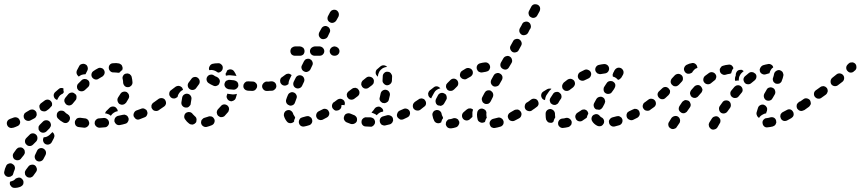

<svg xmlns="http://www.w3.org/2000/svg" viewBox="-39 -586 4137 923"><path d="M37 272Q40 271 43 270Q51 266 60 269Q68 273 72 281Q74 285 74 290Q74 294 73 299Q71 303 68 306Q65 309 61 311Q45 318 29 317Q25 317 21 315Q17 313 14 309Q11 306 9 302Q8 298 8 293Q8 291 9 290Q9 288 10 287Q19 285 27 281Q33 277 37 272ZM81 239Q80 243 81 248Q81 252 83 256Q86 260 89 263Q93 266 97 267Q101 268 106 268Q110 267 114 265Q118 263 121 259Q128 250 134 241Q140 233 138 224Q136 215 129 209Q121 204 112 206Q103 207 97 215Q91 224 85 231Q83 235 81 239ZM33 222Q33 217 31 213Q30 209 26 206Q23 203 19 201Q11 197 2 201Q-7 204 -10 213Q-16 225 -18 237Q-21 246 -16 254Q-11 262 -2 264Q2 265 7 264Q11 264 15 261Q19 259 22 256Q24 252 25 248Q27 240 31 231Q33 226 33 222ZM129 175Q132 184 140 188Q148 192 157 189Q166 186 170 178L180 159Q184 150 181 141Q178 133 169 128Q161 124 152 127Q143 130 139 139L130 158Q126 166 129 175ZM80 151Q81 147 80 142Q80 138 78 134Q75 130 72 127Q68 124 64 123Q60 122 55 123Q51 123 47 125Q43 128 40 131Q33 140 27 149Q21 157 23 166Q24 175 32 181Q36 183 40 184Q44 185 49 184Q53 184 57 181Q61 179 63 175Q69 167 76 159Q78 155 80 151ZM141 78Q141 68 135 62Q128 55 119 55Q109 55 103 62L88 77Q81 84 81 93Q81 103 88 109Q94 116 104 116Q113 116 120 109L135 94Q141 87 141 78ZM169 94Q172 103 180 107Q189 111 197 108Q206 105 210 97L220 78Q224 70 222 62Q220 54 213 49L200 62Q193 68 186 71Q179 74 171 74L170 77Q166 85 169 94ZM204 23Q206 19 206 15Q206 10 204 6Q203 2 200 -1Q193 -8 184 -8Q174 -8 168 -2L152 14Q149 17 147 21Q146 25 146 29Q146 34 147 38Q149 42 152 45Q159 52 168 52Q177 52 184 46L199 31Q202 27 204 23ZM43 21Q52 18 56 10Q60 1 56 -7Q53 -16 45 -20Q36 -24 27 -21Q20 -18 11 -15Q9 -15 9 -14Q0 -11 -4 -3Q-8 5 -5 14Q-2 23 6 27Q14 31 23 28Q24 28 25 28Q35 25 43 21ZM473 24Q477 22 480 18Q483 15 484 11Q486 6 485 2Q484 -7 477 -13Q470 -19 461 -19Q449 -18 438 -17Q433 -17 429 -15Q425 -13 422 -10Q419 -6 417 -2Q416 2 416 7Q417 16 424 22Q431 28 440 28Q452 27 465 26Q469 26 473 24ZM382 22Q389 16 390 7Q390 2 388 -2Q387 -6 384 -10Q381 -13 377 -15Q373 -17 369 -17Q357 -18 346 -20Q342 -20 337 -19Q333 -18 329 -15Q326 -12 324 -8Q321 -5 321 0Q320 9 325 17Q331 24 340 25Q352 27 366 28Q375 28 382 22ZM576 -1Q581 -9 579 -18Q577 -22 575 -26Q572 -30 568 -32Q564 -34 560 -35Q555 -35 551 -34Q539 -31 528 -29Q524 -28 520 -25Q517 -22 514 -19Q512 -15 511 -10Q511 -6 511 -2Q514 7 521 12Q529 17 538 15Q550 13 563 9Q572 7 576 -1ZM281 5Q290 2 294 -6Q297 -10 297 -14Q298 -19 297 -23Q295 -27 293 -31Q290 -34 286 -37Q278 -41 273 -47Q267 -54 257 -54Q248 -55 241 -49Q234 -43 234 -33Q233 -24 239 -17Q249 -6 264 2Q272 7 281 5ZM133 -23Q135 -26 137 -31Q138 -35 137 -40Q137 -44 135 -48Q130 -56 121 -59Q112 -61 104 -57Q95 -52 87 -47Q83 -45 80 -42Q77 -38 76 -34Q74 -30 75 -25Q75 -21 77 -17Q81 -9 90 -6Q99 -3 107 -7Q117 -12 126 -17Q130 -19 133 -23ZM668 -34Q672 -42 668 -51Q667 -55 664 -58Q660 -61 656 -63Q652 -65 648 -65Q643 -65 639 -63Q629 -59 617 -55Q609 -52 605 -43Q601 -35 604 -26Q606 -22 609 -19Q612 -15 616 -13Q620 -11 624 -11Q629 -11 633 -13Q645 -17 656 -22Q665 -25 668 -34ZM476 -39Q471 -41 466 -41Q467 -45 469 -48Q471 -52 474 -54Q481 -60 488 -68Q495 -74 504 -74Q514 -74 520 -67Q523 -64 525 -60Q527 -56 527 -51Q525 -51 524 -51Q515 -49 508 -44Q500 -39 495 -31Q495 -30 494 -29Q493 -30 492 -31Q485 -37 476 -39ZM199 -65 210 -77Q211 -78 211 -79Q211 -80 211 -81Q212 -86 211 -90Q210 -94 207 -98Q202 -105 193 -107Q183 -108 176 -103L172 -100Q166 -96 160 -91Q156 -89 154 -85Q151 -81 150 -77Q150 -72 151 -68Q152 -64 154 -60Q159 -52 169 -51Q178 -49 185 -54Q191 -58 196 -62Q198 -64 199 -65ZM737 -73Q739 -82 733 -90Q731 -94 727 -96Q723 -98 719 -99Q714 -100 710 -99Q706 -98 702 -95Q701 -94 699 -93Q695 -91 693 -87Q690 -83 689 -79Q689 -75 689 -70Q690 -66 693 -62Q698 -54 707 -53Q716 -51 724 -56Q726 -57 728 -59Q736 -64 737 -73ZM328 -111Q329 -116 329 -120Q329 -125 327 -129Q325 -133 321 -135Q314 -142 305 -141Q295 -140 289 -133L275 -116Q273 -113 271 -109Q270 -105 270 -100Q271 -96 273 -92Q275 -88 278 -85Q285 -79 294 -79Q304 -80 310 -87L324 -104Q327 -107 328 -111ZM526 -101Q528 -92 535 -86Q539 -84 543 -83Q548 -82 552 -83Q557 -84 560 -86Q564 -89 567 -92Q573 -102 579 -112Q581 -116 582 -120Q582 -125 581 -129Q580 -133 577 -137Q575 -140 571 -143Q563 -147 554 -145Q545 -143 540 -135Q535 -126 529 -118Q524 -110 526 -101ZM240 -114 236 -106Q233 -106 230 -108Q227 -110 225 -112Q219 -119 219 -129Q220 -138 227 -144Q234 -151 242 -157Q247 -162 253 -163Q260 -164 266 -161Q266 -161 266 -160Q265 -151 268 -143L263 -136Q256 -133 250 -128Q244 -122 240 -114ZM391 -183Q392 -192 386 -199Q383 -202 379 -204Q375 -206 370 -206Q366 -207 361 -205Q357 -204 354 -201Q346 -193 338 -185Q334 -182 333 -178Q331 -174 331 -169Q331 -165 332 -161Q334 -157 337 -153Q344 -147 353 -147Q362 -147 369 -153Q377 -160 384 -167Q391 -173 391 -183ZM561 -172Q568 -166 577 -167Q581 -167 585 -169Q589 -171 592 -174Q595 -178 597 -182Q598 -186 598 -190Q597 -204 594 -216Q593 -221 590 -224Q587 -228 584 -230Q580 -232 575 -233Q571 -233 566 -232Q557 -230 553 -222Q548 -214 551 -205Q553 -197 553 -188Q554 -179 561 -172ZM459 -224Q462 -227 463 -231Q465 -236 464 -240Q464 -245 461 -249Q457 -257 448 -259Q439 -262 431 -257Q421 -252 411 -245Q403 -240 401 -231Q399 -222 404 -214Q410 -206 419 -204Q428 -202 436 -208Q444 -213 453 -218Q457 -220 459 -224ZM329 -240Q329 -244 331 -248L341 -267Q345 -276 354 -278Q363 -281 371 -277Q380 -273 382 -264Q385 -255 381 -247L372 -229Q372 -229 371 -229Q362 -229 353 -226Q346 -223 340 -218Q336 -220 334 -224Q331 -227 330 -231Q328 -235 329 -240ZM508 -238Q499 -237 492 -243Q485 -249 484 -258Q483 -268 489 -275Q495 -282 505 -282Q520 -284 533 -281Q537 -280 541 -277Q545 -275 547 -271Q549 -267 550 -263Q551 -258 550 -254Q550 -252 549 -251Q548 -250 548 -248Q547 -247 545 -247Q540 -243 537 -238Q533 -237 530 -236Q526 -236 523 -237Q517 -238 508 -238Z M991 4Q995 -5 991 -14Q989 -18 986 -21Q983 -24 978 -26Q974 -27 970 -27Q965 -27 961 -25Q953 -22 945 -20Q940 -19 937 -16Q933 -13 931 -10Q928 -6 928 -1Q927 3 928 7Q930 16 938 21Q946 26 955 24Q967 21 979 16Q988 12 991 4ZM895 10Q891 12 887 13Q883 13 878 12Q874 11 870 8Q859 0 851 -12Q845 -20 847 -29Q848 -38 856 -44Q860 -46 864 -47Q868 -48 873 -47Q877 -47 881 -44Q885 -42 887 -38Q892 -32 897 -28Q902 -24 904 -20Q906 -15 906 -10Q906 -7 905 -4Q905 -3 905 -2Q904 0 904 1Q903 3 902 4Q899 7 895 10ZM1061 -56Q1063 -60 1062 -64Q1062 -69 1059 -73Q1057 -77 1054 -79Q1046 -85 1037 -84Q1028 -83 1022 -75Q1016 -68 1009 -61Q1003 -54 1003 -44Q1004 -35 1010 -29Q1014 -26 1018 -24Q1022 -22 1026 -23Q1031 -23 1035 -25Q1039 -26 1042 -30Q1050 -38 1058 -48Q1060 -51 1061 -56ZM759 -88Q760 -97 755 -105Q753 -109 749 -111Q745 -114 741 -114Q736 -115 732 -114Q727 -113 724 -111L702 -95Q698 -93 696 -89Q694 -85 693 -81Q692 -76 693 -72Q694 -68 697 -64Q702 -56 711 -55Q720 -53 728 -59L750 -74Q757 -79 759 -88ZM838 -77Q832 -84 833 -94Q835 -106 837 -118Q839 -127 847 -132Q855 -137 864 -135Q873 -133 878 -125Q883 -117 881 -108Q879 -98 878 -89Q878 -84 876 -81Q873 -77 870 -74Q868 -72 866 -71Q863 -70 861 -69Q860 -69 860 -69Q858 -69 856 -69Q855 -69 853 -69Q844 -70 838 -77ZM1090 -107Q1087 -104 1083 -102Q1078 -100 1074 -99Q1070 -99 1065 -101Q1057 -104 1053 -112Q1048 -121 1052 -129Q1053 -133 1054 -136Q1055 -135 1057 -135Q1068 -134 1080 -132Q1088 -132 1097 -134Q1098 -135 1100 -135Q1098 -125 1094 -114Q1093 -110 1090 -107ZM822 -138Q827 -146 835 -151Q838 -152 841 -154Q840 -156 839 -159Q838 -161 837 -164Q831 -171 822 -173Q813 -174 805 -169L784 -153Q776 -148 775 -139Q773 -129 779 -122Q781 -118 785 -116Q789 -113 793 -113Q798 -112 802 -113Q806 -114 810 -117L815 -120Q815 -121 815 -123Q817 -131 822 -138ZM1255 -150Q1259 -152 1262 -155Q1265 -158 1267 -162Q1268 -166 1268 -171Q1269 -180 1262 -187Q1255 -193 1246 -194H1244Q1239 -194 1235 -192Q1231 -190 1228 -187Q1225 -184 1223 -180Q1221 -176 1221 -171Q1221 -167 1223 -162Q1225 -158 1228 -155Q1231 -152 1235 -150Q1239 -149 1244 -149H1246Q1250 -148 1255 -150ZM1183 -151Q1187 -152 1190 -156Q1193 -159 1195 -163Q1197 -167 1197 -171Q1198 -181 1191 -187Q1185 -194 1176 -194L1154 -195Q1149 -195 1145 -194Q1141 -192 1138 -189Q1135 -186 1133 -182Q1131 -178 1131 -173Q1130 -164 1137 -157Q1143 -151 1152 -150L1174 -149Q1179 -149 1183 -151ZM864 -171Q866 -162 874 -157Q882 -152 891 -154Q900 -156 905 -164Q910 -172 916 -179Q922 -186 921 -196Q920 -205 913 -211Q906 -217 897 -216Q887 -215 882 -208Q874 -198 867 -188Q862 -180 864 -171ZM1098 -160Q1106 -166 1107 -175Q1107 -179 1106 -184Q1104 -188 1102 -192Q1099 -195 1095 -197Q1091 -199 1086 -200Q1076 -201 1066 -202Q1061 -203 1057 -201Q1053 -200 1049 -198Q1045 -195 1043 -191Q1041 -187 1040 -183Q1039 -173 1045 -166Q1051 -159 1060 -157Q1070 -156 1082 -155Q1091 -154 1098 -160ZM996 -172Q1000 -172 1004 -174Q1009 -176 1012 -179Q1015 -183 1016 -187Q1020 -195 1016 -204Q1012 -212 1004 -216Q995 -219 990 -223Q982 -229 973 -227Q964 -226 958 -218Q953 -211 954 -202Q956 -192 963 -187Q973 -180 987 -174Q991 -172 996 -172ZM1052 -245Q1052 -245 1052 -246Q1053 -247 1054 -248Q1055 -248 1056 -249Q1064 -254 1073 -252Q1082 -250 1087 -242Q1094 -232 1098 -220Q1094 -222 1089 -222Q1078 -223 1069 -224Q1060 -225 1052 -223Q1049 -223 1047 -222Q1046 -225 1046 -228Q1045 -230 1046 -233Q1050 -238 1052 -245ZM969 -268Q973 -276 982 -279Q994 -282 1009 -282Q1018 -283 1025 -276Q1032 -270 1032 -261Q1032 -251 1026 -245Q1020 -238 1010 -237Q1005 -239 1003 -241Q996 -246 988 -248Q979 -251 970 -249Q968 -249 967 -249Q967 -249 967 -250Q967 -250 966 -251Q964 -260 969 -268Z M1460 5Q1464 -3 1461 -12Q1460 -16 1457 -20Q1454 -23 1450 -25Q1447 -27 1442 -28Q1438 -28 1433 -27Q1424 -24 1415 -22Q1411 -21 1407 -19Q1403 -16 1401 -12Q1399 -9 1398 -4Q1397 0 1398 5Q1400 14 1407 19Q1415 24 1424 22Q1435 20 1447 16Q1455 14 1460 5ZM1364 5Q1360 7 1355 6Q1351 6 1347 4Q1343 2 1340 -2Q1330 -14 1326 -29Q1325 -33 1326 -37Q1326 -42 1329 -46Q1331 -50 1334 -52Q1338 -55 1342 -56Q1351 -59 1359 -54Q1367 -49 1370 -40Q1371 -35 1375 -30Q1377 -28 1378 -25Q1379 -23 1380 -20Q1377 -14 1375 -8Q1375 -5 1375 -2Q1374 -1 1373 0Q1372 1 1372 1Q1368 4 1364 5ZM1543 -34Q1546 -43 1541 -51Q1537 -60 1528 -62Q1519 -65 1511 -60Q1502 -56 1493 -51Q1485 -47 1482 -38Q1479 -29 1483 -21Q1485 -17 1488 -14Q1492 -11 1496 -10Q1500 -8 1505 -9Q1509 -9 1513 -11Q1523 -16 1532 -21Q1540 -25 1543 -34ZM1602 -73Q1604 -82 1598 -90Q1596 -94 1592 -96Q1588 -98 1584 -99Q1579 -100 1575 -99Q1571 -98 1567 -95H1566Q1559 -90 1557 -80Q1556 -71 1561 -64Q1564 -60 1567 -58Q1571 -55 1576 -54Q1580 -54 1584 -55Q1589 -56 1592 -58L1593 -59Q1601 -64 1602 -73ZM1338 -91Q1334 -100 1337 -108Q1340 -118 1345 -129Q1348 -137 1357 -141Q1365 -145 1374 -141Q1382 -138 1386 -129Q1390 -121 1386 -112Q1382 -102 1379 -93Q1377 -86 1371 -82Q1365 -78 1357 -78Q1355 -79 1353 -79Q1353 -79 1352 -79Q1352 -79 1352 -79Q1351 -80 1351 -80Q1342 -83 1338 -91ZM1278 -153Q1282 -156 1285 -159Q1287 -163 1289 -167Q1290 -172 1289 -176Q1288 -185 1280 -191Q1272 -196 1263 -195Q1255 -194 1246 -193Q1237 -193 1230 -187Q1223 -180 1224 -171Q1224 -166 1225 -162Q1227 -158 1230 -155Q1233 -152 1237 -150Q1242 -148 1246 -149Q1258 -149 1270 -150Q1275 -151 1278 -153ZM1372 -175Q1375 -167 1383 -163Q1392 -159 1400 -162Q1409 -165 1413 -173L1422 -192Q1426 -200 1423 -209Q1420 -218 1412 -222Q1403 -226 1395 -223Q1386 -220 1382 -211L1373 -193Q1369 -184 1372 -175ZM1363 -225Q1361 -227 1357 -229Q1354 -231 1350 -232Q1345 -232 1341 -231Q1337 -230 1333 -227Q1325 -221 1318 -216Q1314 -214 1311 -210Q1309 -207 1308 -202Q1307 -198 1308 -194Q1308 -189 1311 -185Q1316 -177 1325 -175Q1334 -173 1342 -178Q1345 -180 1348 -182Q1348 -184 1348 -186Q1349 -195 1352 -202L1361 -221Q1362 -223 1363 -225ZM1411 -256Q1414 -247 1422 -243Q1431 -238 1439 -241Q1448 -244 1453 -252L1462 -271Q1466 -278 1464 -286Q1462 -294 1456 -299Q1452 -300 1449 -303Q1441 -305 1433 -302Q1426 -299 1422 -291L1413 -273Q1408 -265 1411 -256ZM1419 -324Q1425 -331 1425 -340Q1425 -349 1419 -356Q1412 -362 1403 -363H1379Q1370 -362 1363 -356Q1357 -349 1357 -340Q1357 -331 1363 -324Q1370 -318 1379 -318H1403Q1412 -318 1419 -324ZM1513 -324Q1520 -331 1520 -340Q1520 -349 1513 -356Q1507 -362 1497 -363H1474Q1465 -362 1458 -356Q1451 -349 1451 -340Q1451 -331 1458 -324Q1465 -318 1474 -318H1497Q1507 -318 1513 -324ZM1586 -324Q1593 -331 1593 -340Q1593 -349 1586 -356Q1579 -362 1570 -363H1569Q1559 -362 1553 -356Q1546 -349 1546 -340Q1546 -331 1553 -324Q1559 -318 1569 -318H1570Q1579 -318 1586 -324ZM1494 -414Q1497 -405 1505 -400Q1513 -396 1522 -399Q1531 -401 1536 -409L1545 -428Q1550 -436 1547 -445Q1544 -454 1536 -458Q1528 -463 1519 -460Q1510 -457 1506 -449L1496 -431Q1492 -423 1494 -414ZM1536 -492Q1539 -483 1547 -479Q1555 -474 1564 -477Q1573 -480 1578 -488L1588 -506Q1590 -510 1590 -515Q1591 -519 1589 -523Q1588 -528 1585 -531Q1582 -535 1578 -537Q1574 -539 1570 -539Q1566 -540 1561 -538Q1557 -537 1553 -534Q1550 -531 1548 -528L1538 -509Q1534 -501 1536 -492Z M1762 10Q1760 14 1757 17Q1754 20 1750 22Q1746 24 1741 23Q1730 23 1720 22Q1710 22 1704 15Q1698 8 1699 -2Q1699 -6 1701 -10Q1703 -14 1707 -17Q1710 -20 1714 -21Q1719 -23 1723 -22Q1733 -22 1742 -22Q1750 -21 1757 -16Q1763 -10 1764 -2Q1764 -1 1764 0Q1764 0 1764 1Q1764 1 1764 1Q1764 6 1762 10ZM1842 8Q1846 5 1848 1Q1850 -3 1851 -7Q1851 -11 1850 -16Q1848 -25 1840 -29Q1831 -34 1822 -32Q1813 -29 1804 -27Q1795 -25 1790 -18Q1785 -10 1787 -1Q1788 4 1790 7Q1793 11 1796 14Q1800 16 1805 17Q1809 18 1813 17Q1824 15 1834 12Q1839 11 1842 8ZM1665 8Q1657 12 1648 10Q1637 6 1627 2Q1619 -2 1615 -11Q1612 -19 1616 -28Q1619 -37 1628 -40Q1637 -43 1645 -40Q1653 -36 1662 -33Q1666 -32 1669 -29Q1673 -26 1675 -22Q1677 -19 1677 -16Q1678 -12 1677 -8Q1677 -8 1677 -8Q1677 -7 1677 -7Q1677 -6 1677 -5Q1674 4 1665 8ZM1927 -27Q1930 -31 1931 -35Q1933 -39 1932 -44Q1932 -48 1930 -52Q1926 -60 1917 -63Q1908 -66 1900 -62Q1891 -58 1882 -54Q1874 -50 1871 -41Q1867 -32 1871 -24Q1873 -20 1877 -17Q1880 -14 1884 -12Q1888 -10 1893 -11Q1897 -11 1901 -13Q1911 -17 1920 -22Q1924 -24 1927 -27ZM1747 -44Q1748 -46 1749 -47Q1750 -49 1752 -51Q1757 -56 1762 -64Q1767 -71 1777 -73Q1786 -75 1793 -69Q1798 -66 1801 -61Q1804 -56 1803 -50Q1801 -50 1800 -49Q1791 -48 1784 -43Q1777 -38 1772 -32Q1767 -37 1759 -40Q1753 -43 1747 -44ZM1987 -65Q1989 -69 1990 -73Q1991 -78 1990 -82Q1989 -86 1986 -90Q1981 -98 1972 -99Q1963 -101 1955 -95Q1951 -93 1949 -89Q1946 -85 1946 -81Q1945 -76 1946 -72Q1947 -67 1949 -64Q1952 -60 1956 -58Q1960 -55 1964 -55Q1968 -54 1973 -55Q1977 -56 1981 -59Q1985 -61 1987 -65ZM1619 -91Q1618 -97 1615 -102Q1609 -109 1600 -111Q1591 -112 1583 -107Q1574 -100 1567 -95Q1563 -93 1561 -89Q1559 -85 1558 -81Q1557 -77 1558 -72Q1559 -68 1562 -64Q1563 -62 1564 -61Q1566 -59 1568 -58Q1570 -63 1574 -66Q1579 -73 1587 -77Q1595 -81 1605 -81Q1611 -82 1617 -80Q1619 -86 1619 -91ZM1791 -137Q1793 -146 1801 -151Q1809 -156 1818 -154Q1827 -152 1832 -144Q1837 -136 1835 -127Q1833 -116 1830 -106Q1829 -102 1826 -98Q1823 -95 1819 -93Q1815 -91 1811 -90Q1806 -90 1802 -91Q1802 -91 1801 -91Q1801 -91 1801 -91Q1799 -92 1797 -93Q1790 -97 1787 -104Q1784 -111 1787 -119Q1789 -127 1791 -137ZM1689 -138Q1690 -148 1684 -155Q1682 -159 1678 -161Q1674 -163 1670 -164Q1665 -164 1661 -163Q1657 -162 1653 -159L1637 -147Q1633 -144 1631 -140Q1629 -137 1628 -132Q1628 -128 1629 -123Q1630 -119 1633 -116Q1638 -108 1648 -107Q1657 -106 1664 -111L1680 -123Q1688 -129 1689 -138ZM1756 -184Q1758 -188 1758 -192Q1759 -197 1758 -201Q1757 -205 1754 -209Q1748 -216 1739 -217Q1730 -219 1722 -213L1706 -200Q1703 -198 1701 -194Q1698 -190 1698 -185Q1697 -181 1698 -177Q1700 -172 1702 -169Q1708 -161 1717 -160Q1727 -159 1734 -165L1750 -177Q1753 -180 1756 -184ZM1806 -184Q1812 -177 1821 -176Q1830 -176 1837 -182Q1844 -188 1845 -197Q1846 -208 1846 -219Q1846 -223 1844 -227Q1842 -231 1839 -235Q1836 -238 1832 -240Q1828 -241 1824 -241Q1814 -242 1808 -235Q1801 -229 1801 -219Q1801 -210 1800 -200Q1799 -191 1806 -184ZM1782 -236Q1785 -245 1792 -251Q1799 -258 1807 -261Q1814 -264 1822 -264Q1822 -264 1822 -264Q1822 -264 1822 -264Q1816 -271 1807 -272Q1798 -273 1790 -267L1775 -254Q1768 -249 1767 -239Q1766 -230 1772 -223Q1773 -221 1775 -220Q1776 -218 1778 -217Q1778 -218 1778 -220Q1778 -228 1782 -236Z M2166 14Q2171 6 2168 -3Q2167 -3 2167 -4Q2167 -4 2167 -4Q2165 -7 2164 -10Q2163 -12 2161 -13Q2159 -15 2156 -16Q2152 -18 2148 -18Q2143 -19 2139 -17Q2131 -14 2124 -13Q2119 -13 2115 -11Q2111 -8 2109 -5Q2106 -1 2105 3Q2104 8 2104 12Q2106 21 2113 27Q2121 32 2130 31Q2141 30 2153 26Q2162 23 2166 14ZM2374 19Q2378 16 2380 12Q2382 8 2382 4Q2383 -1 2381 -5Q2378 -14 2370 -18Q2362 -23 2353 -20Q2342 -17 2333 -15Q2324 -13 2319 -6Q2313 2 2315 11Q2316 15 2318 19Q2320 23 2324 26Q2328 28 2332 29Q2336 30 2341 29Q2353 27 2366 23Q2371 22 2374 19ZM2063 6Q2054 4 2049 -4Q2042 -17 2040 -31Q2039 -36 2040 -40Q2041 -44 2044 -48Q2046 -52 2050 -54Q2054 -56 2058 -57Q2068 -58 2075 -53Q2083 -47 2084 -38Q2085 -32 2088 -27Q2089 -25 2090 -23Q2091 -21 2091 -18Q2085 -11 2083 -2Q2083 0 2082 2Q2082 2 2081 3Q2081 3 2080 3Q2072 8 2063 6ZM2268 1Q2259 -3 2257 -12Q2254 -23 2254 -35Q2254 -39 2255 -44Q2256 -53 2263 -59Q2270 -65 2280 -64Q2284 -63 2288 -61Q2292 -59 2295 -56Q2297 -52 2299 -48Q2300 -43 2299 -39Q2299 -37 2299 -35Q2299 -29 2300 -24Q2301 -23 2301 -22Q2301 -21 2301 -20Q2301 -19 2300 -19Q2295 -11 2293 -2Q2293 -2 2293 -1Q2291 1 2289 2Q2287 3 2285 3Q2276 6 2268 1ZM2467 -31Q2470 -40 2465 -48Q2463 -52 2459 -55Q2456 -57 2452 -59Q2447 -60 2443 -59Q2438 -59 2434 -57Q2424 -51 2415 -46Q2411 -44 2408 -41Q2405 -37 2403 -33Q2402 -29 2402 -24Q2403 -20 2405 -16Q2409 -7 2418 -5Q2427 -2 2435 -6Q2446 -11 2456 -17Q2465 -22 2467 -31ZM2235 -59Q2232 -62 2229 -63Q2225 -65 2221 -65Q2216 -65 2212 -64Q2208 -62 2204 -59Q2197 -53 2190 -47Q2183 -41 2182 -32Q2181 -23 2187 -15Q2193 -8 2202 -7Q2211 -6 2219 -12Q2225 -18 2232 -24Q2232 -29 2232 -35Q2232 -41 2232 -47Q2233 -53 2235 -59ZM2529 -65Q2531 -69 2532 -73Q2533 -78 2532 -82Q2531 -86 2528 -90Q2523 -98 2514 -99Q2505 -101 2497 -95Q2495 -94 2493 -93Q2485 -87 2484 -78Q2482 -69 2487 -61Q2492 -54 2502 -52Q2511 -50 2518 -55Q2521 -57 2523 -59Q2527 -61 2529 -65ZM2009 -87Q2010 -97 2004 -104Q2002 -108 1998 -110Q1994 -112 1989 -113Q1985 -113 1981 -112Q1976 -111 1973 -108Q1963 -101 1955 -96Q1952 -93 1949 -89Q1947 -86 1946 -81Q1945 -77 1946 -72Q1947 -68 1949 -64Q1955 -57 1964 -55Q1973 -53 1981 -58Q1989 -64 2000 -73Q2008 -78 2009 -87ZM2067 -129Q2072 -137 2081 -139Q2090 -141 2098 -136Q2102 -134 2105 -131Q2107 -127 2108 -123Q2109 -118 2109 -114Q2108 -109 2106 -106Q2101 -98 2097 -90Q2094 -84 2089 -81Q2083 -77 2077 -77Q2075 -78 2072 -79Q2069 -79 2067 -79Q2058 -84 2056 -92Q2053 -101 2057 -110Q2061 -119 2067 -129ZM2277 -109Q2277 -105 2279 -101Q2280 -96 2283 -93Q2286 -90 2290 -88Q2294 -86 2299 -86Q2303 -86 2308 -87Q2312 -89 2315 -92Q2318 -95 2320 -99Q2325 -109 2330 -119Q2334 -128 2331 -137Q2328 -145 2320 -150Q2316 -152 2311 -152Q2307 -152 2303 -151Q2298 -149 2295 -146Q2292 -143 2290 -139Q2284 -128 2279 -118Q2277 -114 2277 -109ZM2059 -153Q2067 -159 2076 -161Q2077 -161 2078 -161Q2078 -162 2078 -162Q2078 -162 2077 -162Q2072 -169 2062 -171Q2053 -172 2046 -166L2028 -152Q2024 -149 2022 -145Q2020 -141 2019 -137Q2019 -132 2020 -128Q2021 -124 2024 -120Q2026 -118 2028 -116Q2031 -114 2034 -113Q2035 -116 2037 -120Q2042 -130 2048 -140Q2052 -148 2059 -153ZM2130 -149Q2138 -150 2144 -156Q2150 -162 2157 -169Q2164 -175 2164 -185Q2164 -194 2158 -201Q2151 -208 2142 -208Q2133 -208 2126 -201Q2118 -194 2111 -186Q2108 -183 2106 -179Q2105 -175 2105 -170Q2105 -166 2107 -162Q2109 -158 2112 -154Q2112 -154 2112 -154Q2113 -154 2113 -154Q2114 -153 2115 -152Q2122 -148 2130 -149ZM2321 -186Q2324 -177 2332 -172Q2340 -168 2349 -171Q2358 -173 2362 -181L2374 -202Q2378 -210 2376 -219Q2373 -228 2365 -232Q2357 -237 2348 -234Q2339 -232 2334 -223L2323 -203Q2319 -195 2321 -186ZM2173 -232Q2175 -241 2183 -246Q2192 -252 2201 -257Q2210 -261 2218 -258Q2227 -256 2232 -247Q2234 -243 2234 -239Q2235 -235 2233 -230Q2232 -226 2229 -223Q2226 -219 2222 -217Q2214 -213 2206 -208Q2199 -203 2191 -205Q2183 -206 2178 -212Q2177 -213 2176 -214Q2176 -214 2176 -214Q2176 -215 2175 -215Q2170 -223 2173 -232ZM2256 -273Q2261 -280 2270 -282Q2281 -285 2292 -286Q2302 -287 2309 -281Q2316 -275 2317 -266Q2318 -262 2316 -257Q2315 -253 2312 -249Q2310 -246 2306 -244Q2302 -242 2297 -241Q2289 -240 2280 -238Q2275 -237 2271 -238Q2267 -239 2263 -241Q2260 -243 2258 -245Q2256 -248 2255 -251Q2254 -252 2253 -254Q2253 -255 2253 -255Q2253 -255 2253 -256Q2251 -265 2256 -273ZM2367 -268Q2370 -259 2378 -255Q2386 -250 2395 -252Q2404 -255 2408 -263L2420 -283Q2425 -291 2422 -300Q2420 -309 2412 -314Q2404 -319 2395 -316Q2386 -314 2381 -306L2369 -285Q2365 -277 2367 -268ZM2414 -350Q2417 -341 2425 -336Q2433 -332 2442 -335Q2451 -337 2455 -346L2466 -366Q2471 -374 2468 -383Q2465 -392 2457 -397Q2449 -401 2440 -398Q2431 -396 2427 -387L2416 -367Q2411 -359 2414 -350ZM2468 -464 2460 -450Q2456 -442 2458 -433Q2461 -424 2469 -419Q2477 -415 2486 -418Q2495 -420 2500 -429L2507 -443L2511 -449Q2515 -457 2512 -466Q2510 -475 2501 -480Q2493 -484 2484 -481Q2475 -479 2471 -470ZM2503 -516Q2505 -507 2514 -503Q2522 -498 2531 -501Q2540 -504 2544 -512L2555 -532Q2559 -541 2557 -550Q2554 -559 2546 -563Q2537 -567 2528 -565Q2519 -562 2515 -554L2504 -533Q2500 -525 2503 -516Z M2700 21Q2704 18 2706 15Q2709 11 2709 6Q2710 2 2709 -2Q2706 -11 2698 -16Q2690 -21 2681 -19Q2672 -16 2664 -16Q2655 -15 2649 -8Q2643 0 2644 9Q2644 13 2646 17Q2648 21 2652 24Q2655 27 2659 28Q2664 30 2668 29Q2680 28 2692 25Q2697 24 2700 21ZM2951 5Q2955 -3 2953 -12Q2951 -16 2949 -20Q2946 -23 2942 -25Q2938 -28 2933 -28Q2929 -28 2925 -27Q2915 -24 2906 -22Q2901 -21 2898 -18Q2894 -16 2892 -12Q2889 -8 2888 -4Q2888 1 2889 5Q2891 14 2899 19Q2906 24 2916 22Q2926 19 2938 16Q2947 13 2951 5ZM2833 19Q2838 21 2842 21Q2846 21 2851 20Q2855 18 2858 15Q2861 12 2863 8Q2867 0 2864 -9Q2861 -18 2852 -22Q2848 -24 2846 -27Q2844 -30 2840 -33Q2836 -36 2832 -37Q2828 -38 2823 -37Q2819 -36 2815 -34Q2807 -29 2805 -20Q2803 -11 2808 -3Q2812 4 2819 10Q2826 16 2833 19ZM2606 4Q2601 4 2597 2Q2593 0 2591 -4Q2588 -7 2586 -12Q2584 -22 2584 -34Q2584 -37 2584 -40Q2584 -49 2591 -56Q2598 -62 2607 -62Q2616 -61 2623 -54Q2629 -47 2629 -38Q2629 -36 2629 -34Q2629 -28 2630 -24Q2630 -23 2630 -22Q2630 -22 2630 -21Q2625 -14 2623 -6Q2622 -3 2621 0Q2620 1 2618 2Q2616 3 2614 4Q2610 5 2606 4ZM2761 -6Q2754 -1 2744 -3Q2735 -5 2730 -13Q2728 -17 2727 -21Q2726 -26 2727 -30Q2728 -34 2731 -38Q2733 -42 2737 -44Q2745 -49 2754 -55Q2757 -58 2762 -59Q2766 -60 2770 -60Q2775 -59 2779 -57Q2782 -54 2785 -51Q2787 -48 2788 -45Q2789 -42 2789 -39Q2785 -33 2783 -25Q2783 -23 2782 -21Q2782 -20 2781 -20Q2781 -20 2780 -19Q2771 -12 2761 -6ZM3036 -34Q3038 -42 3034 -51Q3032 -55 3029 -58Q3025 -60 3021 -62Q3017 -63 3012 -63Q3008 -62 3004 -60Q2995 -55 2985 -51Q2981 -49 2978 -46Q2975 -43 2974 -38Q2972 -34 2973 -30Q2973 -25 2975 -21Q2979 -13 2988 -10Q2996 -6 3005 -10Q3015 -15 3025 -20Q3033 -25 3036 -34ZM3094 -65Q3096 -69 3097 -73Q3098 -78 3097 -82Q3096 -86 3093 -90Q3088 -98 3079 -99Q3070 -101 3062 -95L3060 -94Q3057 -92 3054 -88Q3052 -84 3051 -80Q3050 -75 3051 -71Q3052 -66 3055 -63Q3060 -55 3069 -54Q3078 -52 3086 -57L3088 -59Q3092 -61 3094 -65ZM2528 -62 2540 -71Q2548 -76 2550 -85Q2551 -94 2546 -102Q2541 -110 2532 -111Q2523 -113 2515 -108L2503 -99L2497 -95Q2490 -90 2488 -81Q2486 -72 2492 -64Q2494 -60 2498 -58Q2502 -56 2506 -55Q2510 -54 2515 -55Q2519 -56 2523 -59ZM2816 -73Q2813 -82 2817 -90Q2822 -99 2828 -110Q2833 -118 2842 -120Q2851 -123 2859 -118Q2863 -116 2866 -112Q2868 -109 2869 -104Q2871 -100 2870 -96Q2869 -91 2867 -87Q2862 -78 2858 -70Q2855 -66 2852 -63Q2849 -60 2844 -59Q2843 -58 2842 -58Q2841 -58 2840 -58Q2839 -58 2837 -59Q2832 -60 2828 -60Q2828 -60 2827 -60Q2827 -60 2827 -60Q2819 -64 2816 -73ZM2604 -107Q2603 -103 2605 -98Q2606 -94 2608 -90Q2611 -87 2615 -85Q2619 -82 2623 -82Q2628 -81 2632 -82Q2636 -84 2640 -86Q2644 -89 2646 -93Q2650 -101 2656 -109Q2659 -112 2660 -117Q2661 -121 2660 -125Q2660 -130 2657 -134Q2655 -137 2651 -140Q2644 -146 2635 -144Q2625 -143 2620 -135Q2613 -125 2607 -115Q2605 -112 2604 -107ZM2612 -159Q2607 -161 2602 -160Q2596 -160 2591 -157L2573 -146Q2565 -141 2563 -132Q2561 -123 2566 -115Q2568 -111 2572 -108Q2576 -106 2580 -105Q2580 -105 2581 -105Q2581 -105 2581 -105Q2581 -108 2582 -111Q2583 -119 2587 -127Q2594 -138 2602 -149Q2606 -154 2612 -159ZM2875 -183 2866 -169Q2863 -165 2863 -161Q2862 -157 2863 -152Q2863 -148 2866 -144Q2868 -140 2872 -138Q2880 -133 2889 -135Q2898 -136 2903 -144L2913 -158L2915 -162Q2920 -170 2919 -179Q2917 -188 2909 -193Q2905 -196 2901 -196Q2896 -197 2892 -196Q2888 -196 2884 -193Q2880 -191 2878 -187ZM2666 -182Q2664 -178 2663 -173Q2663 -169 2664 -165Q2665 -160 2668 -157Q2671 -154 2675 -151Q2679 -149 2684 -149Q2688 -148 2692 -150Q2697 -151 2700 -154Q2708 -160 2716 -166Q2723 -172 2725 -181Q2726 -190 2721 -198Q2715 -205 2706 -207Q2697 -208 2689 -203Q2680 -196 2671 -189Q2668 -186 2666 -182ZM2740 -227Q2737 -218 2741 -210Q2745 -202 2754 -199Q2763 -196 2771 -200Q2781 -205 2790 -209Q2798 -213 2801 -221Q2805 -230 2801 -239Q2797 -247 2788 -250Q2780 -254 2771 -250Q2761 -245 2751 -240Q2743 -236 2740 -227ZM2913 -243Q2913 -243 2913 -243Q2913 -244 2913 -244L2916 -249Q2921 -257 2930 -260Q2939 -262 2947 -258Q2955 -253 2958 -244Q2960 -235 2956 -227Q2952 -220 2948 -213Q2945 -209 2941 -206Q2937 -203 2932 -202Q2927 -208 2921 -212Q2915 -216 2907 -218Q2906 -223 2906 -227Q2907 -232 2909 -236Q2911 -240 2913 -243ZM2826 -264Q2821 -256 2823 -247Q2824 -243 2827 -239Q2830 -235 2833 -233Q2837 -231 2842 -230Q2846 -229 2850 -230Q2860 -232 2869 -233Q2878 -234 2884 -241Q2890 -249 2889 -258Q2888 -267 2881 -273Q2873 -279 2864 -278Q2853 -277 2840 -274Q2831 -272 2826 -264Z M3424 -1Q3425 -5 3424 -10Q3423 -14 3420 -18Q3418 -21 3414 -24Q3406 -29 3397 -26Q3388 -24 3383 -16L3371 3Q3369 7 3368 11Q3368 16 3369 20Q3370 24 3373 28Q3375 31 3379 34Q3387 39 3396 36Q3405 34 3410 26L3421 7Q3424 3 3424 -1ZM3230 -2Q3231 -6 3230 -11Q3229 -15 3227 -19Q3224 -23 3221 -25Q3213 -30 3204 -28Q3195 -26 3189 -19Q3182 -7 3178 -1Q3172 7 3174 16Q3175 25 3183 30Q3187 33 3191 34Q3196 35 3200 34Q3204 33 3208 31Q3212 29 3214 25Q3219 18 3227 6Q3230 2 3230 -2ZM3684 18Q3688 15 3690 11Q3692 7 3693 3Q3693 -2 3692 -6Q3690 -15 3682 -20Q3674 -24 3665 -22Q3655 -19 3646 -18Q3642 -18 3638 -16Q3634 -13 3631 -10Q3628 -6 3627 -2Q3626 2 3627 7Q3628 16 3635 22Q3642 28 3652 26Q3664 25 3676 22Q3681 20 3684 18ZM3772 -24Q3775 -28 3776 -32Q3777 -36 3776 -41Q3776 -45 3773 -49Q3769 -57 3760 -60Q3751 -62 3743 -57Q3733 -52 3724 -47Q3720 -45 3717 -41Q3714 -38 3713 -34Q3712 -29 3712 -25Q3713 -20 3715 -16Q3719 -8 3728 -5Q3737 -3 3745 -7Q3755 -12 3765 -18Q3769 -21 3772 -24ZM3598 -36Q3597 -40 3598 -45Q3601 -56 3605 -68Q3608 -77 3617 -81Q3625 -85 3634 -82Q3638 -80 3642 -77Q3645 -74 3647 -70Q3649 -66 3649 -62Q3649 -57 3648 -53Q3645 -47 3644 -41Q3644 -41 3643 -41Q3635 -40 3627 -35Q3619 -31 3613 -24Q3612 -22 3610 -19Q3607 -21 3605 -23Q3603 -25 3601 -28Q3599 -32 3598 -36ZM3474 -85Q3473 -94 3465 -100Q3462 -102 3457 -103Q3453 -104 3448 -103Q3444 -103 3440 -100Q3436 -98 3434 -94Q3427 -85 3421 -76Q3416 -68 3418 -59Q3419 -50 3427 -44Q3435 -39 3444 -41Q3453 -43 3458 -50Q3465 -60 3471 -68Q3476 -76 3474 -85ZM3281 -86Q3279 -95 3272 -101Q3268 -103 3264 -104Q3259 -105 3255 -105Q3251 -104 3247 -101Q3243 -99 3240 -95Q3234 -87 3228 -77Q3223 -69 3224 -60Q3226 -51 3234 -46Q3237 -43 3242 -42Q3246 -41 3251 -42Q3255 -43 3259 -46Q3263 -48 3265 -52Q3271 -61 3277 -69Q3283 -77 3281 -86ZM3837 -73Q3839 -82 3834 -90Q3828 -97 3819 -99Q3810 -101 3802 -96L3800 -94Q3796 -91 3794 -88Q3791 -84 3791 -80Q3790 -75 3791 -71Q3792 -66 3794 -63Q3797 -59 3800 -57Q3804 -54 3809 -53Q3813 -52 3817 -53Q3822 -54 3825 -57L3828 -58Q3835 -64 3837 -73ZM3114 -85Q3115 -95 3110 -102Q3104 -110 3095 -111Q3086 -113 3078 -107Q3070 -101 3062 -95Q3058 -93 3056 -89Q3054 -85 3053 -81Q3052 -77 3053 -72Q3054 -68 3057 -64Q3062 -56 3071 -55Q3080 -53 3088 -59Q3097 -65 3105 -71Q3112 -76 3114 -85ZM3634 -117Q3637 -108 3645 -104Q3649 -102 3653 -102Q3658 -101 3662 -103Q3666 -104 3670 -107Q3673 -110 3675 -114Q3680 -122 3686 -133Q3690 -141 3687 -150Q3685 -159 3677 -163Q3668 -168 3659 -165Q3650 -163 3646 -154Q3640 -144 3635 -135Q3631 -126 3634 -117ZM3180 -136Q3182 -140 3182 -144Q3183 -149 3181 -153Q3179 -157 3176 -160Q3170 -167 3161 -168Q3151 -168 3145 -162Q3137 -155 3130 -148Q3123 -142 3122 -133Q3122 -124 3128 -117Q3134 -110 3143 -109Q3153 -108 3160 -115Q3167 -121 3175 -129Q3178 -132 3180 -136ZM3531 -155Q3530 -165 3523 -171Q3520 -174 3516 -175Q3512 -177 3507 -176Q3503 -176 3499 -174Q3495 -172 3492 -169Q3484 -160 3477 -151Q3471 -144 3472 -135Q3473 -125 3480 -120Q3487 -114 3496 -115Q3506 -115 3512 -123Q3519 -131 3525 -139Q3532 -146 3531 -155ZM3336 -147Q3338 -151 3338 -156Q3337 -160 3335 -164Q3333 -168 3330 -171Q3323 -178 3314 -177Q3304 -176 3298 -169Q3291 -161 3283 -152Q3281 -149 3279 -144Q3278 -140 3278 -136Q3279 -131 3281 -127Q3283 -123 3286 -120Q3290 -118 3294 -116Q3298 -115 3303 -115Q3307 -116 3311 -118Q3315 -120 3318 -124Q3325 -132 3332 -140Q3335 -143 3336 -147ZM3244 -209Q3244 -219 3237 -225Q3230 -231 3221 -231Q3211 -230 3205 -224L3191 -209Q3185 -202 3185 -192Q3186 -183 3193 -177Q3196 -174 3200 -172Q3204 -171 3209 -171Q3213 -171 3217 -173Q3221 -175 3224 -178L3238 -193Q3245 -200 3244 -209ZM3594 -206Q3597 -210 3597 -214Q3598 -218 3597 -223Q3596 -227 3593 -231Q3590 -234 3586 -236Q3582 -239 3578 -239Q3574 -240 3569 -239Q3565 -238 3561 -235Q3552 -228 3543 -220Q3536 -214 3535 -205Q3535 -196 3541 -188Q3547 -181 3556 -181Q3565 -180 3572 -186Q3580 -193 3588 -199Q3592 -202 3594 -206ZM3401 -205Q3403 -209 3404 -213Q3405 -218 3404 -222Q3403 -226 3400 -230Q3395 -237 3385 -239Q3376 -240 3369 -235Q3359 -228 3350 -221Q3343 -215 3342 -205Q3341 -196 3347 -189Q3353 -182 3362 -181Q3372 -180 3379 -186Q3387 -193 3395 -199Q3399 -201 3401 -205ZM3676 -205Q3676 -201 3678 -196Q3679 -192 3683 -189Q3686 -186 3690 -184Q3694 -183 3698 -183Q3703 -183 3707 -184Q3711 -186 3714 -189Q3718 -192 3719 -197Q3725 -211 3727 -223Q3728 -228 3726 -232Q3725 -236 3723 -240Q3720 -243 3716 -246Q3712 -248 3708 -249Q3699 -250 3691 -244Q3684 -239 3682 -230Q3681 -223 3678 -214Q3676 -210 3676 -205ZM3496 -197Q3494 -201 3494 -206Q3494 -210 3495 -215Q3497 -219 3498 -223Q3498 -224 3498 -225Q3498 -225 3498 -225Q3498 -226 3498 -226Q3498 -235 3504 -243Q3510 -250 3519 -250Q3523 -251 3528 -250Q3532 -248 3535 -245Q3536 -245 3536 -245Q3536 -244 3536 -244Q3532 -241 3528 -237Q3522 -232 3518 -224Q3513 -216 3513 -207Q3512 -203 3513 -199Q3509 -199 3506 -199Q3501 -198 3496 -197ZM3486 -257Q3487 -257 3487 -258Q3485 -266 3478 -272Q3470 -277 3462 -275Q3449 -274 3437 -270Q3433 -269 3429 -266Q3426 -263 3424 -259Q3421 -255 3421 -251Q3421 -246 3422 -242Q3425 -233 3433 -229Q3441 -224 3450 -227Q3459 -230 3468 -231Q3470 -231 3472 -232Q3474 -233 3476 -234Q3477 -237 3478 -241Q3480 -250 3486 -257ZM3626 -230Q3617 -234 3614 -243Q3613 -248 3613 -252Q3614 -256 3616 -260Q3618 -264 3621 -267Q3624 -270 3628 -272Q3641 -276 3653 -278Q3661 -280 3669 -275Q3676 -271 3678 -263Q3678 -263 3678 -262Q3670 -257 3666 -249Q3662 -242 3660 -234Q3652 -232 3643 -229Q3634 -226 3626 -230ZM3265 -232Q3256 -235 3252 -243Q3247 -252 3250 -260Q3253 -269 3261 -274Q3274 -281 3289 -283Q3298 -284 3305 -278Q3312 -272 3313 -263Q3314 -262 3314 -261Q3314 -260 3314 -260Q3308 -258 3303 -255Q3296 -249 3291 -242Q3289 -239 3288 -237Q3285 -236 3282 -234Q3274 -230 3265 -232Z M3855 -79Q3858 -83 3859 -87Q3859 -91 3858 -96Q3857 -100 3855 -104Q3852 -108 3848 -110Q3845 -112 3840 -113Q3836 -114 3831 -113Q3827 -112 3823 -109L3802 -94Q3798 -91 3796 -88Q3794 -84 3793 -79Q3792 -75 3793 -71Q3794 -66 3797 -63Q3799 -59 3803 -57Q3807 -54 3811 -53Q3816 -53 3820 -54Q3824 -55 3828 -57L3849 -72Q3853 -75 3855 -79ZM3940 -146Q3941 -155 3936 -163Q3933 -166 3929 -169Q3925 -171 3921 -172Q3916 -172 3912 -171Q3908 -170 3904 -167L3883 -152Q3875 -146 3874 -137Q3873 -128 3878 -121Q3881 -117 3885 -115Q3888 -112 3893 -112Q3897 -111 3902 -112Q3906 -113 3910 -116L3931 -131Q3938 -137 3940 -146ZM4019 -208Q4020 -218 4014 -225Q4008 -232 3999 -233Q3989 -234 3982 -228Q3973 -220 3962 -212Q3955 -206 3954 -197Q3953 -187 3958 -180Q3964 -173 3973 -172Q3983 -171 3990 -177Q4001 -185 4011 -193Q4018 -199 4019 -208ZM4078 -264Q4078 -274 4072 -280Q4069 -283 4064 -285Q4060 -287 4056 -286Q4051 -286 4047 -285Q4043 -283 4040 -280Q4038 -278 4036 -276Q4029 -269 4029 -260Q4029 -250 4036 -244Q4042 -237 4051 -237Q4061 -237 4067 -244Q4070 -246 4072 -248Q4079 -255 4078 -264Z"/></svg>

Font: FRB American Cursive Dashed Extrabold
Style: Bold Italic
Weight: 800
Italic angle: -25°
Version: Version 2.0;Modular Font Editor K font №1